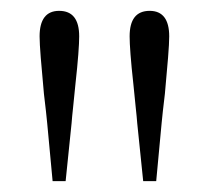

<svg xmlns="http://www.w3.org/2000/svg" viewBox="-20 -819 385 354"><path d="M101 -485 112 -592C113 -607 116 -630 119 -663C124 -708 126 -737 126 -752C126 -783 114 -799 89 -799C65 -799 53 -783 53 -752C53 -735 56 -700 61 -646C64 -621 66 -603 67 -592L77 -485ZM268 -485 278 -592C279 -603 281 -621 284 -646C289 -700 292 -735 292 -752C292 -783 280 -799 256 -799C231 -799 219 -783 219 -752C219 -737 221 -708 226 -663C229 -630 232 -607 233 -592L244 -485Z"/></svg>

Font: AllPunType ExtraLight
Style: Regular
Weight: 280
Version: 1.0